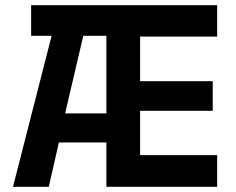

<svg xmlns="http://www.w3.org/2000/svg" viewBox="-20 -720 910 740"><path d="M30 0H168L207 -171H390V0H817V-122H520V-293H800V-407H520V-579H817V-700H100V-582H179ZM231 -283 301 -582H390V-283Z"/></svg>

Font: Finlandica SemiBold
Style: Regular
Weight: 600
Designer: Niklas Ekholm, Juho Hiilivirta, Jaakko Suomalainen
Foundry: Helsinki Type Studio
Version: Version 2.000;Glyphs 3.2 (3202)